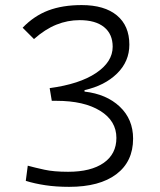

<svg xmlns="http://www.w3.org/2000/svg" viewBox="-20 -723 626 753"><path d="M251 9.8Q199.7 9.8 157.7 3.4Q115.7 -2.9 81.1 -13.7L88.9 -73.2Q117.7 -65.4 154.3 -57.4Q190.9 -49.3 247.1 -49.3Q336.9 -49.3 386.7 -84.2Q436.5 -119.1 436.5 -182.1Q436.5 -249 373 -288.3Q309.6 -327.6 201.2 -327.6H183.1L174.8 -377.4Q292 -393.1 356.9 -436.8Q421.9 -480.5 421.9 -539.6Q421.9 -589.4 388.2 -616.7Q354.5 -644 292.5 -644Q245.1 -644 200.9 -626.2Q156.7 -608.4 113.3 -569.8L68.8 -614.3Q113.3 -660.6 169.2 -681.9Q225.1 -703.1 300.3 -703.1Q389.6 -703.1 438.5 -662.6Q487.3 -622.1 487.3 -547.9Q487.3 -481.9 439 -434.6Q390.6 -387.2 311.5 -369.6V-363.8Q397.5 -354 449.7 -304.7Q502 -255.4 502 -179.2Q502 -89.4 436.3 -39.8Q370.6 9.8 251 9.8Z"/></svg>

Font: CaskaydiaCove NFP Light
Style: Regular
Weight: 300
Designer: Aaron Bell
Foundry: Saja Typeworks
Version: Version 2111.001; VTT 6.35;Nerd Fonts 3.1.1